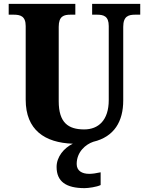

<svg xmlns="http://www.w3.org/2000/svg" viewBox="-20 -734 746 994"><path d="M418 240C437 240 481 234 501 224V158C478 163 459 166 442 166C404 166 377 150 377 115C377 52 424 13 463 0C572 -26 618 -106 618 -214V-595C618 -651 646 -658 681 -658H706V-714H457V-658H481C516 -658 543 -651 543 -599V-216C543 -111 489 -64 416 -64C333 -64 284 -99 284 -210V-595C284 -651 311 -658 346 -658H370V-714H25V-658H50C85 -658 113 -651 113 -599V-218C113 -61 212 5 357 10C311 32 273 78 273 130C273 206 322 240 418 240Z"/></svg>

Font: Noto Serif Georgian SemiCondensed ExtraBold
Style: Regular
Weight: 800
Width: 4
Designer: Monotype Design Team, Akaki Razmadze
Foundry: Google LLC
Version: Version 2.003